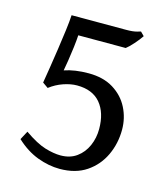

<svg xmlns="http://www.w3.org/2000/svg" viewBox="-96 -673 670 764"><g transform="rotate(15 239.5 -291.0)"><path d="M419.4 -200.2Q419.4 -143.6 396.5 -94.5Q373.5 -45.4 329.1 -15.4Q284.7 14.6 219.2 14.6Q174.3 14.6 127.4 -2.9Q80.6 -20.5 38.6 -59.6L57.6 -95.2Q108.9 -59.6 144.8 -48.8Q180.7 -38.1 208.5 -38.1Q248 -38.1 275.1 -57.9Q302.2 -77.6 316.4 -109.9Q330.6 -142.1 330.6 -179.2Q330.6 -246.1 297.9 -285.2Q265.1 -324.2 201.2 -324.2Q175.3 -324.2 145.5 -314Q115.7 -303.7 90.3 -284.2L67.4 -300.3Q71.8 -326.7 77.9 -365Q84 -403.3 90.1 -445.1Q96.2 -486.8 101.1 -524.7Q106 -562.5 107.4 -588.4H332Q359.9 -588.4 375.5 -592.8Q391.1 -597.2 391.1 -597.2L406.2 -582Q396 -566.4 378.2 -546.4Q360.4 -526.4 349.1 -518.1H153.8Q152.8 -499 149.2 -469Q145.5 -439 141.1 -410.9Q136.7 -382.8 133.8 -368.2Q176.3 -382.8 233.4 -382.8Q293.9 -382.8 335.4 -357.2Q377 -331.5 398.2 -289.8Q419.4 -248 419.4 -200.2Z"/></g></svg>

Font: Namdhinggo Medium
Style: Regular
Weight: 500
Designer: Victor Gaultney
Foundry: SIL International
Version: Version 3.001